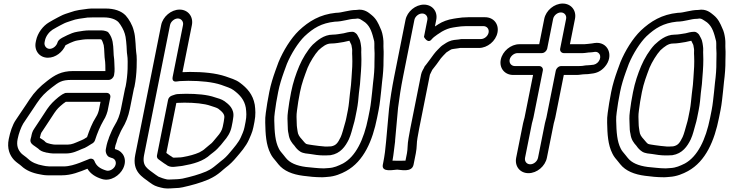

<svg xmlns="http://www.w3.org/2000/svg" viewBox="-20 -804 4105 1081"><path d="M580.6 12 575.8 36C572.2 54.3 582.7 77.1 597.8 81.3C604.7 84.3 608.2 84.9 612 86.1C627.6 90.7 638.6 109.1 627.8 131C620.1 146.8 597.7 162.1 577.8 156C541.8 145.1 521.9 129.8 511.4 101.6C508 92.3 497.3 87.5 486.2 89.7C470.1 96.7 443.4 107.2 428.2 112.8C403.6 121.9 370.4 133 338.4 133H258.5C249.5 132.2 244.8 131.8 238.1 131.2L222.6 128.4C186.4 122.1 158.1 109.3 139.4 91.5C125.4 78.2 108.2 68.1 99.7 59.2C81.7 39.8 71.8 16.2 79.2 -21C85.8 -53.9 98 -86.2 110.5 -107.9C131.6 -138.3 149.9 -167.9 169.7 -196.2L187.1 -222.5C212.5 -260.5 234 -282.2 272.1 -311.6C311.6 -342.2 327.6 -354 381.7 -354H591.7C606.8 -354 619.5 -368.3 621.7 -379L622.3 -382C627.4 -407.7 624.2 -426.3 623.9 -448.7L622.9 -469.1C622.8 -470 622.7 -471.3 622.6 -472C617.8 -497.5 620.6 -535.7 613.9 -569.3C610.5 -586.1 603.9 -604.1 590.6 -620.7C588 -623.9 584.5 -626 580.2 -627.3C580.2 -627.3 568.9 -631.5 563 -631.9C557.2 -632.9 554.9 -633 550.4 -633H485.4C460.7 -633 436.2 -628.9 418 -625.7C393.4 -622 375.1 -613.3 359.3 -606.1L339.3 -596.1C328.9 -591.2 308.4 -581 303.9 -565.1C298.4 -545.5 278.7 -529 259.6 -529C241.1 -529 227.1 -546.6 231 -566L232.8 -575C238.2 -602.1 257.8 -625 275.5 -636.6C287.8 -643.8 308.9 -656.1 319.2 -661.2L335.4 -669.5C348.9 -676.9 361.7 -680.4 383.3 -687.7C408.2 -697.2 438.3 -700.4 472.3 -705.1C484.9 -705.8 492.4 -706 501.9 -706H564.9C604 -706 632.3 -694.4 647 -679.3C660.7 -663.9 677.7 -633.3 682.7 -613.8L686.9 -596.6C688.2 -588.7 689.1 -581.3 690.2 -571.8L692.6 -544.1C693.8 -530.6 693.3 -511.2 696.3 -494.1C699.8 -475.2 698.8 -441.9 698.4 -415.7C697.4 -385.8 693.5 -348.6 687.6 -318.7C685.5 -312.2 684.7 -309 683.7 -304L661.1 -191C653.5 -152.9 642.8 -126.8 625.5 -98.4C613.3 -78 605.2 -58.7 597.6 -39.8C594.7 -33.6 592.3 -25.8 591.5 -22.4C588.8 -13.8 585.9 -9.7 584.4 -2C583.5 2.6 581.5 7.4 580.6 12ZM641.2 -21C641.4 -22.2 642.1 -24.3 643.5 -27.1C653.5 -47.8 658.1 -63 668.1 -79.6C688.5 -113 702.5 -147.9 711.1 -191L733.7 -304C734.4 -307.5 736.4 -312.7 737.3 -317C744.4 -352.6 748.2 -390.3 749.3 -424.3C749.8 -450.7 751.5 -485 746.6 -511.9C744.8 -521.9 744.8 -541.2 743.4 -557.9L741 -586.2C739.6 -598.5 739 -607.6 736.9 -616.2L732.4 -634.2C724.9 -663.7 706.3 -696 687.7 -716.7C662.8 -742.7 623 -756 574.9 -756H511.9C501 -756 488.2 -756.4 476.1 -754.7C441.8 -750 410.1 -747.6 374.6 -734.3C357.6 -728.6 340.1 -724.2 318.4 -712.5L303.5 -704.8C289.8 -698.1 267.4 -684.8 255.4 -677.8C222.8 -658.6 191.7 -619.4 182.8 -575L181 -566C171.7 -519.4 202 -479 249.6 -479C293.3 -479 332.5 -510.9 348.8 -549.3C350.7 -550.4 352.1 -551.1 353.8 -551.9L373.8 -561.9C385.9 -567.4 403.8 -574.6 416.1 -576.3C436.4 -579.9 455.4 -583 475.4 -583H540.4C544.3 -583 548.1 -582.5 551.1 -581.3C556.5 -573.3 559.3 -565 563.9 -549.8C568.5 -525.4 566.2 -489.5 572 -455.5L573 -437.3C573.1 -425.2 573.5 -414.8 573.4 -404H391.7C325.3 -404 287.7 -381 245.7 -348.4C204.5 -316.6 175.1 -287.2 145.9 -243.5L129 -217.8C108.8 -189 88.2 -156 69.4 -129.2C49.8 -101.1 36.8 -59.2 29.2 -21C18.6 31.9 34.4 70 59.2 96.8C73.5 111.8 91.2 121.8 100.3 130.5C126 155 162.4 170.4 204.3 177.6L220.6 180.6C228.6 182.1 238.1 183 247.5 183H328.5C382.5 183 428.1 163.5 472.3 146C489.6 175.1 518.8 193.3 554.3 204C603.5 219.2 654.3 183.1 673 145C698.9 92.5 672.2 48.9 635.2 37.9C632.1 37 630 36.5 627.9 35.7C627.4 34.6 627 33.5 626.6 32L630.3 13.7C633.6 3.3 639 -9.8 641.2 -21ZM581.1 -281 356.1 -281C342 -281 342.3 -277.7 342.3 -277.7C338 -276.3 333.7 -274.6 330.3 -272.2C325.8 -269 316.2 -263.1 308.6 -256.7C282 -234.5 265.7 -218.9 245.3 -189.8L230.4 -167C213.8 -140.1 191.4 -109 174.1 -81.6C160.3 -63 158.3 -46.2 155.9 -34.8C153.8 -28.2 153.1 -25.7 152.2 -21L151.6 -18C147.5 2.7 169.8 14.7 173.3 17.2C181.3 22.9 189.3 28 194.5 32.3C205.8 44.6 220.6 50.4 234.4 53.2C239 55 242.9 55.6 247.7 56L262.1 58.6C267.5 59.6 272.6 60 278 60H353C388.7 60 418.5 44.6 438.1 36.2C453.1 31.4 463.9 25.7 472.5 20.3L494.6 6.5C503.9 2.3 511.6 -4.8 514.6 -13.9C528 -55.2 543.4 -92 562 -124.5C570.1 -137.2 574.8 -146.8 579.8 -160.4L585.1 -176.9C585.4 -177.9 585.8 -179.2 585.9 -180L601.1 -256C603.9 -270.2 593.6 -281 581.1 -281ZM205.6 -33C207.4 -42 210.9 -53.7 212.6 -56.8C213.3 -57.7 214.3 -59 215 -60.1C231.9 -87 253.1 -116.1 272.3 -147L286.2 -168.2C302.8 -191.8 309.5 -198.5 335.8 -220.4C339.7 -223.2 346.3 -227.9 350.8 -231L546.1 -231L536.2 -181.6L531.7 -167.6C528.8 -159.7 525.2 -152.3 519.9 -144.1C498.1 -110.3 483.5 -71.2 470.1 -32L452.4 -20.9C442.5 -15.5 436.9 -13.7 427.5 -9.7C402.8 0.7 384.6 10 363 10H288C285.5 10 282.7 9.8 280.4 9.4L264.1 6.4C254.9 4.7 239.1 -0.3 235.6 -4.7C228.9 -13.1 219.6 -18 207.8 -25.5C207.2 -26 205.2 -27.3 204.2 -28.1C204.6 -29.3 205.3 -31.3 205.6 -33Z M993.9 -275C982.5 -275 972.1 -274.6 957.6 -268.9L947.5 -265.5C937 -261.9 928.4 -252.4 926.3 -242L863.8 71C862 80.1 866.3 88.7 871.7 92.4C885.4 101.8 899 113.4 915.3 122.9C940 144.8 977.8 132 989.6 132C990.8 132 992.4 131.9 993.2 131.8L1008.1 129.7C1067.7 119.2 1124.8 104.2 1165.7 65.5C1171.9 59.9 1190.1 48.2 1204 33.4C1216.9 21 1231.8 2.7 1241.2 -9.8C1258.7 -29.5 1277.2 -56 1284 -90L1289.6 -118C1291 -125.1 1292 -132.3 1292.8 -139.3C1302.7 -192.9 1264.1 -218.8 1244.3 -234C1226.7 -246.5 1204.3 -251.3 1190.7 -255.8C1146.4 -271.6 1086.8 -276 1028.1 -276C1016.2 -276 1004.4 -275 993.9 -275ZM1239.6 -118 1234 -90C1229.9 -69.5 1217.6 -51.4 1205 -37.3C1195.1 -26.3 1180.6 -6.7 1171.7 1.7C1162.8 10.1 1151.7 17 1134.7 32.5C1125.6 41.2 1118.7 44.9 1102 54.2C1075.9 65.8 1044.9 74.1 1010 80.3L997.7 82C980.3 82.4 958.7 84.6 953.9 83.2C952.9 82.2 951 80.6 949.3 79.6C937.5 73.1 929.8 66.8 916.6 57.1L972.8 -224.4C974.6 -224.7 978.8 -225 983.9 -225C995 -225 1005.7 -225.3 1018.8 -226C1073.6 -225.9 1129.6 -221.2 1165.9 -208.2C1182.2 -202.8 1200.8 -197.5 1208.8 -192C1230.9 -175 1247 -160.4 1242.5 -138C1241.2 -131.3 1240.9 -124.7 1239.6 -118ZM981.2 -700C1000.4 -700 1014.3 -682.5 1010.4 -663L951.9 -370C950.5 -362.9 948.5 -340.4 976.6 -345.4C985.7 -347.1 996.4 -348 1008.5 -348C1017.9 -348 1030.3 -348.4 1040.4 -349C1112 -348.9 1177.8 -342.1 1225.2 -326.3C1255.1 -315 1278.9 -308.8 1295.4 -296.1C1331.8 -269.1 1356 -241.2 1363.9 -197.7C1367.3 -171.9 1369.1 -150.6 1362.6 -118L1356.6 -88C1354.4 -77.1 1351.1 -66.5 1346.9 -56.5L1335.8 -30.7C1323.8 -3.1 1298.2 26.2 1275.2 53.6C1258.4 73.9 1243.7 88.8 1225.5 101.9C1224.9 102.3 1224.1 103 1223.7 103.3L1208.1 116.3C1193.3 128.7 1173.5 145 1159.3 152.2L1140.4 161.7C1099.3 178.9 1055.2 191 1007.8 201.5C997.1 203.3 986 204.5 977.3 205C953.6 205.1 934.2 208.1 920.9 206.3C903.9 202.9 885.4 196.4 872.2 190.6L856.5 179.9C811 145.1 778.3 133.8 791.4 68L937.4 -663C941.3 -682.5 962.1 -700 981.2 -700ZM1018.5 -398C1014.7 -398 1011.6 -397.9 1007.4 -397.8L1060.4 -663C1069.7 -710 1039 -750 991.2 -750C943.5 -750 896.8 -710 887.4 -663L741.4 68C722.4 163.2 782.9 192.6 820.9 221.8C821.1 222 821.4 222.2 821.7 222.4L839.3 234.4C854.3 244.7 879.7 251.2 902.9 255.7C928.9 259.5 950.7 255 968.1 255C981.2 255 995.5 253.3 1008.6 250.4C1059.6 239.1 1108 225.8 1153.2 206.7C1153.6 206.5 1154.5 206.1 1155 205.9L1175.2 195.8C1197.9 184.1 1219.2 167.3 1236.9 151.2L1251.1 139.4C1273.1 123.3 1293.9 102.4 1312.1 80.4C1333.6 54.9 1364.7 21 1382.2 -19.3L1393.5 -45.5C1399.4 -59.5 1403.7 -73.5 1406.6 -88L1412.6 -118C1420.5 -158 1418 -186.8 1414.4 -214.3C1404.1 -273 1370.4 -308.8 1331.2 -337.9C1306.5 -356.9 1276.8 -363.7 1250.5 -373.7C1194.1 -392.7 1124.2 -399 1049.7 -399C1038.5 -399 1027.5 -398 1018.5 -398Z M1865.4 -682C1913.3 -682.7 1944.7 -698 1977.3 -698H1979.3C1981.3 -698 1983.8 -698.3 1985.3 -698.7C2003.1 -702.8 2012.7 -693.2 2036 -677.8C2066.4 -653 2075.6 -617 2086.9 -571.7C2088.9 -556.5 2086.7 -541 2088.4 -518.4C2089.9 -498.9 2088.3 -479.6 2088.3 -455C2088.8 -415.7 2085.9 -381.1 2080.3 -336.8L2075.3 -286.8C2071.5 -254.7 2068.3 -216.8 2061.9 -185L2052.9 -140C2028.3 -16.4 1982.3 77 1911.2 116.4C1883.9 129.8 1861 140.4 1831 142.1C1822.2 142.7 1811.7 143.5 1803.4 144C1767.7 143.9 1737.9 139 1702.3 136.1C1648.4 129.1 1611.4 112.6 1589.6 85.3L1576 68.3C1564.4 53.7 1556.3 46.2 1550 32.8C1529.2 -7.6 1525.7 -59.7 1524.2 -124.7C1522.8 -152.8 1529.9 -186.8 1535.1 -226.3C1538.6 -246.9 1542 -265.6 1546.1 -286C1554.3 -327 1565.4 -361.5 1578 -397L1595.3 -444.3C1619.4 -502.3 1659.3 -565.2 1694.8 -599.8C1743.9 -645.7 1789.5 -674 1865.4 -682ZM1874.1 -732C1873.5 -732 1872.4 -732 1871.6 -731.9C1781 -723 1718.3 -683.9 1663.2 -632.2C1616.7 -587.2 1574.8 -518.4 1548.2 -454.2C1548.1 -454 1547.9 -453.5 1547.8 -453.1L1530.2 -405C1517 -367.9 1505 -330.6 1496.1 -286C1491.9 -264.8 1488.2 -245 1484.7 -223.7C1479.7 -185.2 1471.6 -151.4 1473.3 -113.2C1474.7 -49.4 1477.4 10.5 1503.2 61.1C1512.3 80.2 1524.2 92 1533.6 103.7L1547.2 120.7C1577.8 158.8 1627.1 178.2 1686.8 185.8C1720.8 190.2 1753.3 194 1794.3 194C1804.6 194 1815.7 192.6 1824.3 191.9C1865.1 189.7 1901.6 173.9 1928.3 159.3C2029.4 103.9 2077.7 -13.5 2102.9 -140L2111.9 -185C2119.2 -221.3 2122.2 -259.3 2126 -291.2L2131 -341.2C2136.5 -384.9 2139.8 -423.9 2139.3 -465C2139.3 -486.6 2141.1 -507.9 2139.2 -531.6C2138 -548.4 2140.7 -566.9 2137.2 -589.3C2134.4 -607.7 2131.3 -626.2 2120.9 -646.9C2110.5 -671.5 2098.5 -698.6 2071.8 -719.7C2057.2 -731.1 2032.6 -756.2 1986.5 -748C1941.3 -747.7 1905.2 -732 1874.1 -732ZM1837 70C1838.3 70 1840.2 69.8 1841.2 69.7C1896.9 60.7 1924.9 19.9 1944 -19.3C1956.6 -46.4 1963.1 -77.4 1969.9 -100.4C1973.8 -112.9 1977.3 -126.6 1979.9 -140L1988.9 -185C1995.3 -216.7 1998.6 -252.3 2000.7 -279.5L2006.8 -330C2006.8 -330.3 2006.9 -330.8 2006.9 -331.1L2009.9 -370.9C2013.7 -414.4 2016.2 -458.9 2014.1 -500.6C2012.9 -512.9 2016 -527.7 2012.5 -547.2C2011.1 -555.8 2010.3 -564.8 2007.2 -575.2C2003.9 -586.2 1998.2 -594.7 1991.6 -607.5C1988.5 -613.7 1978.4 -620.4 1977.8 -620.8C1974.2 -623.5 1968.8 -625 1964.8 -625L1962.8 -625C1945.2 -625 1926.2 -619.4 1914.8 -616.5C1892.3 -613 1871.9 -609 1853.6 -609C1802.4 -609 1764.6 -574.3 1742 -553.7C1741.4 -553.2 1740.6 -552.4 1740.2 -552C1710.9 -521.2 1682.3 -473.7 1664.9 -432.4C1646 -387.5 1630.1 -341.2 1618.9 -285C1611.7 -249.2 1605.1 -209 1601.4 -177.3C1596.8 -144.2 1599 -125.3 1599.7 -100.7C1599.9 -79.8 1600.7 -66.5 1604.6 -50.3C1608.6 -17.5 1623.6 1 1638 16.7C1647.1 29.8 1656 40.2 1670.7 49.7C1686.8 60.1 1712.6 61.4 1724.9 62.8C1748.4 67.1 1777.4 71 1798.8 71H1814.8C1822.6 71 1830.7 70 1837 70ZM1947.1 -574.6C1950.3 -568 1953.3 -560.8 1958.5 -551C1959.6 -546.7 1960.7 -538.7 1962.3 -529.1C1964 -520.5 1961.4 -508.8 1963.2 -487.4C1964.9 -451.4 1962.8 -407.4 1959.1 -365.1L1956.1 -325.5L1950 -275C1946.6 -246.8 1944.7 -213.9 1938.9 -185L1929.9 -140C1927.6 -128.1 1924.8 -117.1 1921.2 -105.6C1913.7 -80 1906.3 -49.6 1898.4 -32.7C1881.8 1.7 1871.6 14.8 1844.7 20C1838.6 20.1 1831.4 20.4 1823.8 21H1810C1789.4 18.9 1761 16.8 1742.8 13.4C1728.5 10.7 1710.7 9.4 1703.5 5.9C1694.7 0 1688.6 -9.9 1679.5 -19.7C1665.7 -34.7 1657.1 -46.6 1655.2 -66.2C1653.4 -83.5 1650.9 -86.8 1650.6 -111.3C1649.9 -139 1648.1 -153.6 1652 -180.8C1655.6 -212.2 1661.9 -249.9 1668.9 -285C1679.1 -336.3 1694.3 -375.4 1711.8 -422.1C1725.9 -455.3 1752.4 -498.5 1773.4 -521.1C1796 -541.6 1817.6 -559 1843.6 -559C1869.3 -559 1894.3 -564.3 1914.1 -567.3C1925.1 -568.9 1936.6 -573.2 1947.1 -574.6Z M2606.2 -657H2701.2C2721.7 -657 2734.9 -640.5 2730.9 -620.5C2726.9 -600.5 2707.1 -584 2686.6 -584H2578.6C2577.3 -584 2575.4 -583.8 2574.4 -583.7L2562.6 -581.8C2546.2 -579.9 2527.7 -579.9 2506.7 -570.4C2490.5 -563 2480.4 -554.2 2469.5 -547.8C2466.6 -546.1 2463.6 -543.5 2461.6 -541.3C2450 -528.5 2438.6 -520.1 2422.4 -498.7C2405.8 -474.9 2397 -464.6 2379.1 -440.3C2373.9 -433.9 2369.9 -430.1 2367.4 -422.3C2364.1 -415.3 2354.1 -401.3 2350.7 -384L2290 -80C2286.4 -62 2283 -43.1 2280.3 -26.5C2273.2 10.3 2276.3 33.8 2271.2 59L2262.9 100.6C2253 100.9 2241.2 101 2225.8 101C2211 101 2197.8 100.8 2189.8 100.6C2196.9 61.8 2199.2 28.9 2204.3 -6.4C2205 -11.4 2204.9 -13.7 2204.8 -16.3C2209.7 -76.6 2216.2 -135.4 2221.1 -196.4C2227.9 -251.7 2237.4 -312.5 2249.3 -372L2313.1 -692C2317 -711.2 2337.1 -728 2356.8 -728C2376.6 -728 2390 -711.2 2386.1 -692L2367 -596C2367 -596 2389.8 -552.9 2412.1 -584.8C2415.1 -589.1 2427.1 -599 2441.9 -609.2L2468.3 -626.4C2489.1 -638 2508.4 -645.7 2530.9 -649.2C2538.7 -650.1 2543.7 -651 2550.5 -652.3L2565.7 -654.2C2572.1 -655 2578.6 -656 2585 -656C2591.8 -656 2598.6 -657 2606.2 -657ZM2263.1 -692 2199.3 -372C2187 -310.5 2177.3 -248.5 2170.4 -191.6C2165.3 -128.5 2158.7 -69.6 2153.8 -8C2150.6 31.4 2145.5 72.8 2138.2 109L2135.4 123C2126.2 169.4 2198.8 151 2215.9 151C2233.5 151 2299.2 169.4 2308.4 123L2321.2 59C2328.2 24.1 2325 0.1 2330.5 -27.5C2333.4 -45.6 2336.4 -62 2340 -80L2400.6 -383.7C2401.7 -387 2408.7 -399.5 2413.7 -410.7C2433.4 -435.3 2443 -448.2 2462 -475.3C2470.9 -486.9 2478.9 -493.5 2493.4 -508.9C2505.7 -516.6 2515.8 -523.7 2520.1 -525.6C2526.1 -528.3 2542.2 -529.4 2560.4 -532.3L2570.7 -534H2676.6C2724.4 -534 2771.3 -572.5 2780.9 -620.5C2790.5 -668.5 2758.9 -707 2711.1 -707H2616.1C2608.2 -707 2602.9 -706.8 2593.7 -706C2585.4 -705.9 2578.2 -705.3 2568.7 -703.7L2553 -701.8C2546.4 -701 2541.5 -699.6 2534.2 -698.8C2501.3 -693.9 2470.6 -682.3 2447.2 -667L2428.8 -655L2436.1 -692C2445.6 -739.4 2414 -778 2366.8 -778C2319.6 -778 2272.6 -739.4 2263.1 -692Z M3303.6 -509C3322.4 -509 3335.2 -517.3 3348.7 -506.6C3372.5 -487.5 3354 -446.6 3323.1 -439.8C3309.7 -438.6 3296.1 -436 3283 -436H3280C3278.3 -436 3275.9 -435.7 3274.5 -435.4C3262.8 -432.9 3252.2 -432 3237.2 -432H3139.2C3124.1 -432 3111.4 -417.7 3109.3 -407L3056.3 -142C3054.8 -134.5 3050.5 -122.5 3048 -110L3009.2 84C3005.1 104.5 2985.3 121 2965.3 121C2945.4 121 2932.1 104.5 2936.2 84L2975 -110C2976.3 -116.5 2980.8 -129.3 2983.3 -142L3036.3 -407C3039.3 -422.1 3027 -432 3016.2 -432H2879.2C2858.8 -432 2845.6 -448.7 2849.4 -468C2853.4 -487.7 2874 -505 2893.8 -505H3030.8C3046 -505 3058.7 -519.3 3060.8 -530L3094.3 -698C3098.2 -717.2 3118.3 -734 3138 -734C3157.8 -734 3171.2 -717.2 3167.3 -698L3133.8 -530C3130.8 -514.9 3143.1 -505 3153.8 -505H3260.8C3275.2 -505 3290.1 -509 3303.6 -509ZM3044.3 -698 3015.8 -555H2903.8C2855.9 -555 2808.9 -515.4 2799.4 -468C2789.9 -420.1 2821.9 -382 2869.3 -382H2981.3L2933.3 -142C2932 -135.3 2927.5 -122.6 2925 -110L2886.2 84C2876.7 131.8 2907.4 171 2955.4 171C3003.4 171 3049.7 131.8 3059.2 84L3098 -110C3099.2 -116.1 3103.7 -128.7 3106.3 -142L3154.3 -382H3227.3C3243.3 -382 3258.9 -386 3273.1 -386C3285.2 -386 3294.7 -386.8 3309.1 -389.2C3340.7 -392 3364.1 -404.1 3384.3 -426.8C3440.2 -489.6 3402.7 -574 3325.8 -561.6L3314.2 -559.6C3299.6 -557 3281 -556.5 3269.2 -555H3188.8L3217.3 -698C3226.8 -745.4 3195.2 -784 3148 -784C3100.8 -784 3053.8 -745.4 3044.3 -698Z M3790.4 -682C3838.3 -682.7 3869.7 -698 3902.3 -698H3904.3C3906.3 -698 3908.8 -698.3 3910.3 -698.7C3928.1 -702.8 3937.7 -693.2 3961 -677.8C3991.4 -653 4000.6 -617 4011.9 -571.7C4013.9 -556.5 4011.7 -541 4013.4 -518.4C4014.9 -498.9 4013.3 -479.6 4013.3 -455C4013.8 -415.7 4010.9 -381.1 4005.3 -336.8L4000.3 -286.8C3996.5 -254.7 3993.3 -216.8 3986.9 -185L3977.9 -140C3953.3 -16.4 3907.3 77 3836.2 116.4C3808.9 129.8 3786 140.4 3756 142.1C3747.2 142.7 3736.7 143.5 3728.4 144C3692.7 143.9 3662.9 139 3627.3 136.1C3573.4 129.1 3536.4 112.6 3514.6 85.3L3501 68.3C3489.4 53.7 3481.3 46.2 3475 32.8C3454.2 -7.6 3450.7 -59.7 3449.2 -124.7C3447.8 -152.8 3454.9 -186.8 3460.1 -226.3C3463.6 -246.9 3467 -265.6 3471.1 -286C3479.3 -327 3490.4 -361.5 3503 -397L3520.3 -444.3C3544.4 -502.3 3584.3 -565.2 3619.8 -599.8C3668.9 -645.7 3714.5 -674 3790.4 -682ZM3799.1 -732C3798.5 -732 3797.4 -732 3796.6 -731.9C3706 -723 3643.3 -683.9 3588.2 -632.2C3541.7 -587.2 3499.8 -518.4 3473.2 -454.2C3473.1 -454 3472.9 -453.5 3472.8 -453.1L3455.2 -405C3442 -367.9 3430 -330.6 3421.1 -286C3416.9 -264.8 3413.2 -245 3409.7 -223.7C3404.7 -185.2 3396.6 -151.4 3398.3 -113.2C3399.7 -49.4 3402.4 10.5 3428.2 61.1C3437.3 80.2 3449.2 92 3458.6 103.7L3472.2 120.7C3502.8 158.8 3552.1 178.2 3611.8 185.8C3645.8 190.2 3678.3 194 3719.3 194C3729.6 194 3740.7 192.6 3749.3 191.9C3790.1 189.7 3826.6 173.9 3853.3 159.3C3954.4 103.9 4002.7 -13.5 4027.9 -140L4036.9 -185C4044.2 -221.3 4047.2 -259.3 4051 -291.2L4056 -341.2C4061.5 -384.9 4064.8 -423.9 4064.3 -465C4064.3 -486.6 4066.1 -507.9 4064.2 -531.6C4063 -548.4 4065.7 -566.9 4062.2 -589.3C4059.4 -607.7 4056.3 -626.2 4045.9 -646.9C4035.5 -671.5 4023.5 -698.6 3996.8 -719.7C3982.2 -731.1 3957.6 -756.2 3911.5 -748C3866.3 -747.7 3830.2 -732 3799.1 -732ZM3762 70C3763.3 70 3765.2 69.8 3766.2 69.7C3821.9 60.7 3849.9 19.9 3869 -19.3C3881.6 -46.4 3888.1 -77.4 3894.9 -100.4C3898.8 -112.9 3902.3 -126.6 3904.9 -140L3913.9 -185C3920.3 -216.7 3923.6 -252.3 3925.7 -279.5L3931.8 -330C3931.8 -330.3 3931.9 -330.8 3931.9 -331.1L3934.9 -370.9C3938.7 -414.4 3941.2 -458.9 3939.1 -500.6C3937.9 -512.9 3941 -527.7 3937.5 -547.2C3936.1 -555.8 3935.3 -564.8 3932.2 -575.2C3928.9 -586.2 3923.2 -594.7 3916.6 -607.5C3913.5 -613.7 3903.4 -620.4 3902.8 -620.8C3899.2 -623.5 3893.8 -625 3889.8 -625L3887.8 -625C3870.2 -625 3851.2 -619.4 3839.8 -616.5C3817.3 -613 3796.9 -609 3778.6 -609C3727.4 -609 3689.6 -574.3 3667 -553.7C3666.4 -553.2 3665.6 -552.4 3665.2 -552C3635.9 -521.2 3607.3 -473.7 3589.9 -432.4C3571 -387.5 3555.1 -341.2 3543.9 -285C3536.7 -249.2 3530.1 -209 3526.4 -177.3C3521.8 -144.2 3524 -125.3 3524.7 -100.7C3524.9 -79.8 3525.7 -66.5 3529.6 -50.3C3533.6 -17.5 3548.6 1 3563 16.7C3572.1 29.8 3581 40.2 3595.7 49.7C3611.8 60.1 3637.6 61.4 3649.9 62.8C3673.4 67.1 3702.4 71 3723.8 71H3739.8C3747.6 71 3755.7 70 3762 70ZM3872.1 -574.6C3875.3 -568 3878.3 -560.8 3883.5 -551C3884.6 -546.7 3885.7 -538.7 3887.3 -529.1C3889 -520.5 3886.4 -508.8 3888.2 -487.4C3889.9 -451.4 3887.8 -407.4 3884.1 -365.1L3881.1 -325.5L3875 -275C3871.6 -246.8 3869.7 -213.9 3863.9 -185L3854.9 -140C3852.6 -128.1 3849.8 -117.1 3846.2 -105.6C3838.7 -80 3831.3 -49.6 3823.4 -32.7C3806.8 1.7 3796.6 14.8 3769.7 20C3763.6 20.1 3756.4 20.4 3748.8 21H3735C3714.4 18.9 3686 16.8 3667.8 13.4C3653.5 10.7 3635.7 9.4 3628.5 5.9C3619.7 0 3613.6 -9.9 3604.5 -19.7C3590.7 -34.7 3582.1 -46.6 3580.2 -66.2C3578.4 -83.5 3575.9 -86.8 3575.6 -111.3C3574.9 -139 3573.1 -153.6 3577 -180.8C3580.6 -212.2 3586.9 -249.9 3593.9 -285C3604.1 -336.3 3619.3 -375.4 3636.8 -422.1C3650.9 -455.3 3677.4 -498.5 3698.4 -521.1C3721 -541.6 3742.6 -559 3768.6 -559C3794.3 -559 3819.3 -564.3 3839.1 -567.3C3850.1 -568.9 3861.6 -573.2 3872.1 -574.6Z"/></svg>

Font: Smoothie
Style: OutlineIt
Weight: 400
Foundry: Cannot Into Space Fonts
Version: Version 0.8